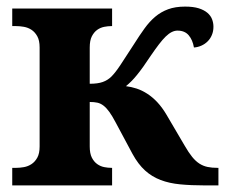

<svg xmlns="http://www.w3.org/2000/svg" viewBox="-20 -562 682 582"><path d="M17.1 -53.2H28.8Q40 -53.2 52.5 -55.4Q64.9 -57.6 75.4 -64.5Q85.9 -71.3 93 -84Q100.1 -96.7 100.1 -118.2V-418Q100.1 -439.5 93 -452.1Q85.9 -464.8 75.4 -471.7Q64.9 -478.5 52.5 -480.7Q40 -482.9 28.8 -482.9H17.1V-536.1H319.8V-482.9H317.9Q307.6 -482.9 296.1 -480.7Q284.7 -478.5 274.9 -471.7Q265.1 -464.8 258.5 -452.1Q252 -439.5 252 -418V-308.1Q276.4 -308.1 291.5 -313.5Q306.6 -318.8 317.9 -330.1Q330.1 -342.3 345.7 -366Q361.3 -389.6 386.2 -428.2Q402.8 -454.6 418 -475.6Q433.1 -496.6 450.4 -511.2Q467.8 -525.9 489.5 -533.9Q511.2 -542 541 -542Q565.9 -542 582.3 -536.9Q598.6 -531.7 608.6 -523.2Q618.7 -514.6 622.8 -503.7Q627 -492.7 627 -481Q627 -467.3 622.3 -456.1Q617.7 -444.8 609.6 -436.8Q601.6 -428.7 590.8 -423.8Q580.1 -418.9 567.9 -418Q564 -440.9 552 -455.1Q540 -469.2 518.1 -469.2Q509.3 -469.2 500.5 -464.8Q491.7 -460.4 482.2 -451.2Q472.7 -441.9 461.7 -427.5Q450.7 -413.1 437 -393.1Q424.3 -374 414.1 -359.6Q403.8 -345.2 395 -334.5Q386.2 -323.7 378.2 -315.7Q370.1 -307.6 361.8 -300.8Q377.9 -298.8 394.3 -293.5Q410.6 -288.1 426.5 -277.8Q442.4 -267.6 457 -252Q471.7 -236.3 484.9 -213.9L540 -120.1Q551.8 -99.6 562.5 -86.4Q573.2 -73.2 584.7 -65.9Q596.2 -58.6 609.4 -55.9Q622.6 -53.2 639.2 -53.2H642.1V0H600.1Q559.1 0 526.1 -3.2Q493.2 -6.3 466.8 -16.4Q440.4 -26.4 419.7 -45.2Q398.9 -64 381.8 -95.2L331.1 -189.9Q320.3 -210.4 311.5 -222.7Q302.7 -234.9 293.9 -241.7Q285.2 -248.5 275.4 -250.7Q265.6 -252.9 252 -252.9V-118.2Q252 -96.7 258.5 -84Q265.1 -71.3 274.9 -64.5Q284.7 -57.6 296.1 -55.4Q307.6 -53.2 317.9 -53.2H319.8V0H17.1Z"/></svg>

Font: Droid Serif
Style: Bold
Weight: 700
Designer: Monotype Design team
Foundry: Monotype Imaging Inc.
Version: Version 1.03